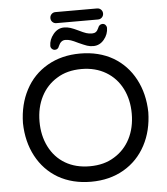

<svg xmlns="http://www.w3.org/2000/svg" viewBox="-61 -984 915 1049"><g transform="rotate(-5 396.5 -460.0)"><path d="M252 -899.4Q252 -912.1 260.7 -920.9Q269.5 -929.7 282.2 -929.7H510.7Q523.4 -929.7 532.2 -920.9Q541 -912.1 541 -899.4Q541 -886.7 532.2 -877.9Q523.4 -869.1 510.7 -869.1H282.2Q269.5 -869.1 260.7 -877.9Q252 -886.7 252 -899.4ZM238.3 -748Q238.3 -782.2 262.7 -812Q287.1 -841.8 321.3 -841.8Q339.8 -841.8 356.4 -836.4Q373 -831.1 399.4 -818.4Q424.8 -805.7 439.9 -800.8Q455.1 -795.9 471.7 -795.9Q484.4 -795.9 492.7 -801.8Q501 -807.6 506.8 -821.3Q514.6 -842.8 532.2 -842.8Q542 -842.8 548.3 -836.4Q554.7 -830.1 555.7 -820.3Q555.7 -784.2 531.7 -755.4Q507.8 -726.6 472.7 -726.6Q454.1 -726.6 438.5 -731.9Q422.9 -737.3 392.6 -751Q367.2 -763.7 352.5 -768.6Q337.9 -773.4 322.3 -773.4Q297.9 -773.4 285.2 -743.2Q279.3 -724.6 261.7 -724.6Q252.9 -724.6 245.6 -731.4Q238.3 -738.3 238.3 -748ZM215.8 -34.2Q139.6 -79.1 97.2 -158.7Q54.7 -238.3 52.7 -340.8Q54.7 -443.4 96.7 -522.5Q138.7 -602.5 216.8 -647.5Q294.9 -692.4 396.5 -692.4Q499 -692.4 577.1 -647.5Q653.3 -602.5 695.8 -522.5Q738.3 -442.4 740.2 -340.8Q738.3 -239.3 696.3 -160.2Q653.3 -79.1 575.7 -34.2Q498 10.7 396.5 10.7Q293.9 10.7 215.8 -34.2ZM531.2 -109.4Q587.9 -143.6 618.7 -203.6Q649.4 -263.7 649.4 -340.8Q649.4 -417 619.1 -477.5Q587.9 -539.1 530.3 -573.2Q472.7 -607.4 396.5 -607.4Q317.4 -607.4 261.7 -572.3Q205.1 -538.1 174.3 -478Q143.6 -418 143.6 -340.8Q143.6 -264.6 173.8 -204.1Q205.1 -141.6 262.2 -107.9Q319.3 -74.2 396.5 -74.2Q475.6 -74.2 531.2 -109.4Z"/></g></svg>

Font: jf-openhuninn-1.1
Style: Regular
Weight: 400
Designer: [Kosugi Maru]
      Designed by Motoya company      

      [Varela Round]
      Joe Prince(Latin component); Avraham Co
Foundry: justfont CO.,LTD.
Version: 1.1